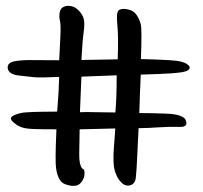

<svg xmlns="http://www.w3.org/2000/svg" viewBox="-20 -668 682 646"><path d="M172.4 -292.5Q178.2 -365.7 179.2 -409.2Q115.2 -406.2 94.7 -408.2Q74.2 -410.2 41.7 -414.1Q9.3 -418 5.9 -438.5Q5.9 -439.9 5.9 -441.9Q5.9 -458 31.7 -462.4Q56.2 -466.3 86.7 -465.8Q117.2 -465.3 179.2 -465.3Q181.2 -502.9 183.1 -544.2Q185.1 -585.4 181.6 -598.6Q178.2 -611.8 180.9 -626.5Q183.6 -641.1 196.3 -646Q202.6 -648.4 209.5 -648.4Q215.3 -648.4 221.7 -647Q236.3 -643.1 248.3 -628.9Q260.3 -614.7 262.7 -599.9Q265.1 -585 261.2 -557.4Q257.3 -529.8 253.9 -465.3Q251.5 -465.3 255.9 -466.3Q345.2 -467.3 376 -468.3Q378.9 -544.4 374.8 -584.5Q370.6 -624.5 378.7 -632.6Q386.7 -640.6 407.7 -637Q428.7 -633.3 438.7 -618.9Q448.7 -604.5 453.4 -587.6Q458 -570.8 454.1 -469.2Q500.5 -468.3 550 -465.6Q599.6 -462.9 612.3 -449.7Q618.2 -445.8 618.2 -440.9Q618.2 -429.2 591.3 -424.8Q558.6 -420.4 511.5 -418.9Q464.4 -417.5 453.6 -417Q450.7 -355.5 448.7 -287.6Q445.8 -287.6 446.8 -287.6Q492.7 -287.6 541 -285.6Q589.4 -283.7 603 -267.6Q617.2 -239.7 583.7 -241Q550.3 -242.2 512.2 -239.5Q474.1 -236.8 446.3 -236.8Q444.3 -204.6 441.9 -147.2Q439.5 -89.8 436.8 -69.1Q434.1 -48.3 417 -44.4Q414.1 -43.5 410.2 -43.5Q397.9 -43.5 387.2 -55.2Q374 -67.9 366.5 -92.8Q358.9 -117.7 363.3 -172.6Q367.7 -227.5 367.7 -235.8Q327.1 -234.9 290.8 -233.9Q254.4 -232.9 248 -232.9Q247.1 -202.1 246.6 -152.3Q246.1 -102.5 262.7 -97.2Q267.6 -79.6 259 -63.2Q250.5 -46.9 236.8 -43.5Q231 -42.5 225.6 -42.5Q217.3 -42.5 206.5 -45.9Q189 -49.8 180.7 -63.7Q172.4 -77.6 168.7 -101.1Q165 -124.5 169.9 -232.9Q120.1 -232.9 92.5 -233.9Q64.9 -234.9 50.5 -240.5Q36.1 -246.1 22.5 -259Q8.8 -272 27.6 -280.3Q46.4 -288.6 67.1 -290Q87.9 -291.5 122.3 -292Q156.7 -292.5 172.4 -292.5ZM253.9 -409.2Q252 -364.7 249 -290.5Q267.1 -291.5 304.2 -290.5Q341.3 -289.6 368.2 -289.6Q372.6 -338.9 372.6 -414.6Q323.2 -412.6 255.4 -410.2Q252.4 -409.2 253.9 -409.2Z"/></svg>

Font: Myanmar Kalay
Style: Regular
Weight: 400
Designer: Khon Soe Zaw Thu
Foundry: PaOh Unicode khonsoezawthu@gmail.com and @hotmail.com
Version: Version 1.20 December 6, 2016